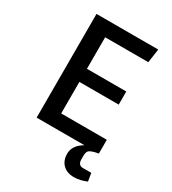

<svg xmlns="http://www.w3.org/2000/svg" viewBox="-192 -728 899 1002"><g transform="rotate(30 257.5 -226.5)"><path d="M190 -273V-83H465V0H90V-625H462L450 -542H190V-352H427V-273ZM413 172Q371 172 346.5 148Q322 124 322 83Q322 42 359.5 12.5Q397 -17 455 -24L465 0L445 4Q417 11 409 20Q401 29 401 52V73Q401 89 408.5 98Q416 107 430 107H481L489 155Q470 163 451.5 167.5Q433 172 413 172Z"/></g></svg>

Font: Changa
Style: Regular
Weight: 400
Designer: Eduardo Rodriguez Tunni
Foundry: Eduardo Rodriguez Tunni
Version: Version 3.003